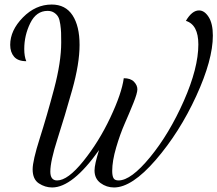

<svg xmlns="http://www.w3.org/2000/svg" viewBox="-20 -740 959 847"><path d="M526 -395Q556 -395 571 -379.5Q586 -364 586 -346Q586 -329 568.5 -285.5Q551 -242 530.5 -195.5Q510 -149 492.5 -89.5Q475 -30 475 14Q475 35 480.5 45.5Q486 56 503 56Q558 56 642.5 -47Q727 -150 791 -295Q855 -440 855 -544Q855 -631 800 -648Q827 -694 858 -694Q882 -694 900.5 -665Q919 -636 919 -583Q919 -476 845.5 -316Q772 -156 667 -34.5Q562 87 483 87Q450 87 423.5 67.5Q397 48 397 12Q397 -15 417 -78Q300 87 210 87Q179 87 151.5 69Q124 51 124 7Q124 -31 155.5 -130Q187 -229 218.5 -347.5Q250 -466 250 -552Q250 -580 249.5 -595.5Q249 -611 246 -632.5Q243 -654 237 -665Q231 -676 219 -684Q207 -692 190 -692Q140 -692 113.5 -638Q87 -584 87 -524Q87 -491 96 -470Q59 -470 42 -490Q25 -510 25 -542Q25 -606 81 -663Q137 -720 208 -720Q269 -720 300 -672.5Q331 -625 331 -542Q331 -459 298.5 -343.5Q266 -228 234 -128.5Q202 -29 202 17Q202 56 232 56Q279 56 347.5 -29Q416 -114 466.5 -221Q517 -328 526 -395Z"/></svg>

Font: Dancing Script
Style: Regular
Weight: 400
Designer: Pablo Impallari
Foundry: Pablo Impallari. www.impallari.com
Version: Version 1.002